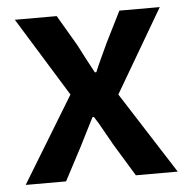

<svg xmlns="http://www.w3.org/2000/svg" viewBox="-45 -599 634 644"><g transform="rotate(-5 272.0 -277.5)"><path d="M16 0 192 -289 28 -555H169L230 -451Q242 -427 254.5 -403.5Q267 -380 280 -356H285Q295 -380 306 -403.5Q317 -427 328 -451L380 -555H516L352 -275L528 0H387L320 -110Q306 -134 292.5 -159Q279 -184 264 -207H259Q247 -184 235 -159.5Q223 -135 210 -110L152 0Z"/></g></svg>

Font: Noto Sans TC Thin SemiBold
Style: Regular
Weight: 600
Version: Version 2.004-H2;hotconv 1.0.118;makeotfexe 2.5.65603